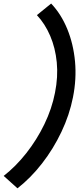

<svg xmlns="http://www.w3.org/2000/svg" viewBox="-76 -863 452 1068"><path d="M21.2 184.5 -55.5 115.5Q12.2 62.7 70.5 -11.3Q128.8 -85.4 170.7 -171.7Q212.6 -258.1 229.9 -347Q247.6 -435.7 239.8 -516.1Q231.9 -596.5 203.2 -663.6Q174.4 -730.7 129.3 -778.9L208.5 -843.3Q264.1 -784.8 298.2 -701.6Q332.3 -618.4 341.3 -521Q350.2 -423.7 330 -322.2Q310.6 -223.7 265.6 -129.2Q220.7 -34.6 157.8 46.2Q95 127 21.2 184.5Z"/></svg>

Font: Reddit Sans
Style: Italic
Weight: 400
Italic angle: -11.25°
Designer: Stephen Hutchings
Version: Version 1.013